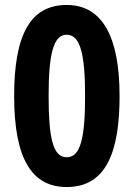

<svg xmlns="http://www.w3.org/2000/svg" viewBox="-20 -744 540 774"><path d="M462 -357C462 -597 392 -724 249 -724C101 -724 37 -602 37 -357C37 -106 107 10 249 10C411 10 462 -137 462 -357ZM176 -357C176 -522 194 -604 249 -604C305 -604 323 -521 323 -357C323 -189 305 -110 249 -110C193 -110 176 -189 176 -357Z"/></svg>

Font: Noto Sans Ethiopic Condensed
Style: Bold
Weight: 700
Width: 3
Designer: Monotype Design Team
Foundry: Monotype Imaging Inc.
Version: Version 2.102